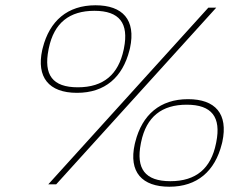

<svg xmlns="http://www.w3.org/2000/svg" viewBox="-20 -699 869 728"><path d="M493 -161 491 -153C467 -46 519 9 622 9C728 9 795 -50 821 -153L823 -161C846 -268 796 -323 693 -323C587 -323 519 -264 493 -161ZM140 -509C118 -407 164 -347 272 -347C378 -347 445 -406 471 -509L473 -517C496 -624 445 -679 342 -679C236 -679 168 -620 142 -517ZM163 0H193L800 -670H770ZM164 -511 165 -516C185 -613 244 -658 338 -658C433 -658 469 -611 450 -516L449 -511C429 -417 373 -368 275 -368C179 -368 145 -415 164 -511ZM514 -155 515 -160C535 -257 594 -302 688 -302C783 -302 819 -255 800 -160L799 -155C780 -61 724 -12 626 -12C530 -12 495 -59 514 -155Z"/></svg>

Font: LT Wave Thin
Style: Italic
Weight: 100
Designer: Daniel Lyons
Version: Version 2.5 (Glyphs App)